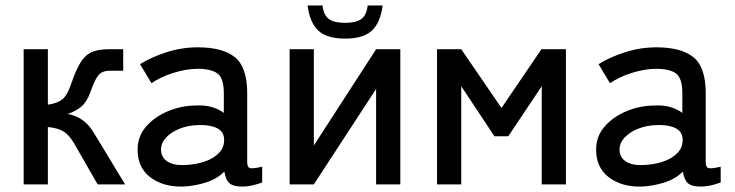

<svg xmlns="http://www.w3.org/2000/svg" viewBox="-20 -678 2704 706"><path d="M67 0V-497H156V-293Q191 -298 209 -312.5Q227 -327 240 -365Q258 -418 275 -446.5Q292 -475 316.5 -486Q341 -497 380 -497H433V-418H387Q369 -418 357 -413Q345 -408 335 -391.5Q325 -375 312 -338Q299 -303 279 -286Q259 -269 229 -259Q260 -253 283.5 -236.5Q307 -220 326 -188Q342 -162 357 -137Q372 -112 391.5 -80Q411 -48 440 0H339L253 -150Q234 -182 214 -194.5Q194 -207 156 -211V0Z M654 8Q581 10 533.5 -25.5Q486 -61 486 -128Q486 -177 517.5 -213Q549 -249 598.5 -269.5Q648 -290 701 -290Q732 -292 758 -284.5Q784 -277 803 -263V-335Q803 -391 779.5 -408Q756 -425 707 -425Q665 -425 617.5 -410Q570 -395 537 -372L495 -442Q536 -468 592.5 -486Q649 -504 707 -504Q799 -504 844 -467.5Q889 -431 889 -335V-82Q889 -63 899 -60Q909 -57 944 -65V-7Q931 -2 911 3Q891 8 870 8Q838 8 824 -4Q810 -16 805 -47Q778 -20 737 -7Q696 6 654 8ZM655 -71Q697 -72 731.5 -83.5Q766 -95 786 -116.5Q806 -138 804 -168Q802 -196 775.5 -208Q749 -220 708 -218Q671 -217 640 -204.5Q609 -192 590.5 -172Q572 -152 572 -127Q573 -99 595 -84.5Q617 -70 655 -71Z M1045 0V-497H1134V-143L1363 -497H1452V0H1363V-351L1134 0ZM1249 -536Q1182 -536 1150.5 -565.5Q1119 -595 1111 -658H1166Q1170 -622 1189.5 -608Q1209 -594 1249 -594Q1289 -594 1308.5 -608Q1328 -622 1332 -658H1387Q1379 -595 1347.5 -565.5Q1316 -536 1249 -536Z M1587 0V-497H1676L1824 -281L1971 -497H2061V0H1972V-361L1849 -177H1798L1676 -361V0Z M2340 8Q2267 10 2219.5 -25.5Q2172 -61 2172 -128Q2172 -177 2203.5 -213Q2235 -249 2284.5 -269.5Q2334 -290 2387 -290Q2418 -292 2444 -284.5Q2470 -277 2489 -263V-335Q2489 -391 2465.5 -408Q2442 -425 2393 -425Q2351 -425 2303.5 -410Q2256 -395 2223 -372L2181 -442Q2222 -468 2278.5 -486Q2335 -504 2393 -504Q2485 -504 2530 -467.5Q2575 -431 2575 -335V-82Q2575 -63 2585 -60Q2595 -57 2630 -65V-7Q2617 -2 2597 3Q2577 8 2556 8Q2524 8 2510 -4Q2496 -16 2491 -47Q2464 -20 2423 -7Q2382 6 2340 8ZM2341 -71Q2383 -72 2417.5 -83.5Q2452 -95 2472 -116.5Q2492 -138 2490 -168Q2488 -196 2461.5 -208Q2435 -220 2394 -218Q2357 -217 2326 -204.5Q2295 -192 2276.5 -172Q2258 -152 2258 -127Q2259 -99 2281 -84.5Q2303 -70 2341 -71Z"/></svg>

Font: Zen Kaku Gothic Antique Medium
Style: Regular
Weight: 500
Designer: Yoshimichi Ohira
Foundry: Positype
Version: Version 1.002